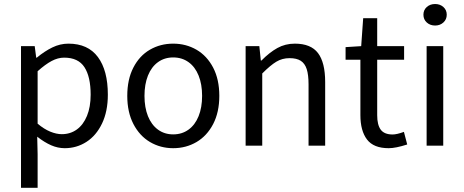

<svg xmlns="http://www.w3.org/2000/svg" viewBox="-20 -711 2265 937"><path d="M163.6 205.6H82.5V-485.8H149.4L156.7 -429.7H159.7Q197.3 -460.9 235.4 -479.5Q273.4 -498 314 -498Q409.2 -498 457.8 -432.6Q506.3 -367.2 506.3 -249Q506.3 -167.5 478 -108.4Q449.7 -49.3 401.9 -18.6Q354 12.2 295.9 12.2Q262.2 12.2 229.7 -2Q197.3 -16.1 161.6 -43.9L163.6 41ZM422.4 -249Q422.4 -336.4 392.1 -383.1Q361.8 -429.7 293 -429.7Q262.7 -429.7 231.9 -413.3Q201.2 -397 163.6 -363.3V-107.4Q194.8 -81.1 225.1 -68.6Q255.4 -56.2 281.7 -56.2Q323.2 -56.2 355 -79.1Q386.7 -102.1 404.5 -145.5Q422.4 -189 422.4 -249Z M1050.3 -243.2Q1050.3 -163.6 1020.3 -105.7Q990.2 -47.9 939 -17.8Q887.7 12.2 825.2 12.2Q763.2 12.2 712.2 -17.8Q661.1 -47.9 631.1 -105.7Q601.1 -163.6 601.1 -243.2Q601.1 -323.7 630.9 -381.3Q660.6 -439 711.7 -468.5Q762.7 -498 825.2 -498Q887.7 -498 939 -468.3Q990.2 -438.5 1020.3 -380.9Q1050.3 -323.2 1050.3 -243.2ZM966.3 -243.2Q966.3 -299.8 949.2 -342.3Q932.1 -384.8 900.1 -407.7Q868.2 -430.7 825.2 -430.7Q782.7 -430.7 751 -407.7Q719.2 -384.8 702.1 -342.3Q685.1 -299.8 685.1 -243.2Q685.1 -186.5 702.1 -144Q719.2 -101.6 751 -78.4Q782.7 -55.2 825.2 -55.2Q868.2 -55.2 900.1 -78.4Q932.1 -101.6 949.2 -144Q966.3 -186.5 966.3 -243.2Z M1245.6 -485.8 1252.9 -415.5H1255.9Q1294.9 -455.1 1333.5 -476.6Q1372.1 -498 1418.9 -498Q1497.1 -498 1532 -451.9Q1566.9 -405.8 1566.9 -310.5V0H1485.8V-299.3Q1485.8 -346.2 1476.8 -373.8Q1467.8 -401.4 1447.8 -414.3Q1427.7 -427.2 1393.1 -427.2Q1357.4 -427.2 1328.6 -409.9Q1299.8 -392.6 1259.8 -352.5V0H1178.7V-485.8Z M1666.5 -419.4V-481L1742.7 -485.8L1752.4 -622.1H1820.8V-485.8H1952.1V-419.4H1820.8V-148.4Q1820.8 -101.6 1838.1 -78.1Q1855.5 -54.7 1896 -54.7Q1916.5 -54.7 1951.2 -67.4L1967.3 -5.9Q1911.1 12.2 1877 12.2Q1803.2 12.2 1771 -30.3Q1738.8 -72.8 1738.8 -149.4V-419.4Z M2103.5 -691.4Q2127.4 -691.4 2143.8 -676.8Q2160.2 -662.1 2160.2 -639.2Q2160.2 -616.2 2143.8 -601.3Q2127.4 -586.4 2103.5 -586.4Q2079.1 -586.4 2062.7 -601.3Q2046.4 -616.2 2046.4 -639.2Q2046.4 -662.1 2062.7 -676.8Q2079.1 -691.4 2103.5 -691.4ZM2143.1 -485.8V0H2062V-485.8Z"/></svg>

Font: Varta
Style: Regular
Weight: 400
Designer: Joana Correia, Viktoriya Grabowska, Eben Sorkin
Foundry: Sorkin Type
Version: Version 1.002; ttfautohint (v1.3) -l 8 -r 24 -G 200 -x 12 -H